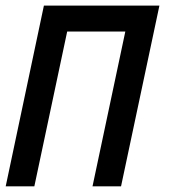

<svg xmlns="http://www.w3.org/2000/svg" viewBox="-44 -657 610 677"><path d="M382.8 0H282.2L397.9 -545.9H192.9L77.1 0H-23.9L110.8 -637.2H518.1Z"/></svg>

Font: Anonymous Pro
Style: Bold Italic
Weight: 700
Italic angle: -12°
Monospace: yes
Designer: Mark Simonson
Version: Version 1.003